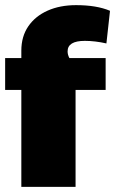

<svg xmlns="http://www.w3.org/2000/svg" viewBox="-20 -727 448 747"><path d="M63 0V-377H0V-501H63V-530Q63 -585 90 -624.5Q117 -664 165 -685.5Q213 -707 276 -707Q356 -707 408 -685L394 -558Q372 -563 351 -565.5Q330 -568 310 -568Q243 -568 243 -527Q243 -514 250 -501H391V-377H274V0Z"/></svg>

Font: Paytone One
Style: Regular
Weight: 400
Designer: Vernon Adams
Foundry: Vernon Adams
Version: Version 1.002; ttfautohint (v1.8.4.7-5d5b);gftools[0.9.23]